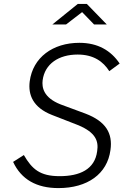

<svg xmlns="http://www.w3.org/2000/svg" viewBox="-20 -952 668 982"><path d="M461 -827H526L424 -932H378L248 -827H318L400 -890ZM279 10C427 10 529 -62 545 -185C557 -270 522 -331 417 -371L290 -418C201 -453 194 -506 198 -541C209 -626 281 -673 377 -673C459 -673 508 -637 539 -588L592 -627C547 -694 480 -733 386 -733C250 -733 148 -658 132 -536C123 -467 149 -402 246 -364L382 -311C469 -274 485 -231 477 -179C465 -85 387 -51 285 -51C184 -51 144 -87 102 -159L47 -124C89 -34 167 10 279 10Z"/></svg>

Font: United Sans ExtraLight
Style: Italic
Weight: 200
Italic angle: -8°
Designer: Pablo Impallari, Rodrigo Fuenzalida (Modified by Dan O. Williams)
Version: Version 1.000;PS 001.000;hotconv 1.0.88;makeotf.lib2.5.64775